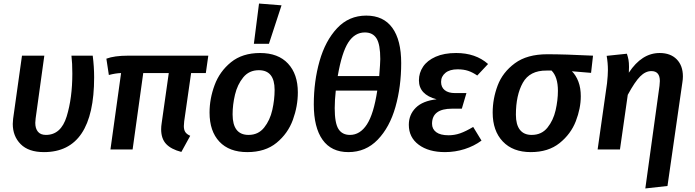

<svg xmlns="http://www.w3.org/2000/svg" viewBox="-20 -843 3920 1083"><path d="M511 -407Q511 15 228 15Q141 15 96.5 -30Q52 -75 52 -144Q52 -153 54 -173L104 -529H230L181 -175Q179 -157 179 -150Q179 -118 194 -100Q209 -82 239 -82Q324 -82 356 -186Q388 -290 388 -428Q388 -487 383 -529H503Q511 -467 511 -407Z M1019 -159Q1017 -139 1017 -132Q1017 -111 1025 -98.5Q1033 -86 1053 -77L1003 14Q945 -1 917 -31Q889 -61 889 -114Q889 -130 892 -149L932 -431H788L728 0H603L663 -431Q632 -430 594 -420L580 -512Q625 -529 702 -529H1155L1141 -431H1058Z M1162 -208Q1162 -286 1190.5 -363Q1219 -440 1283 -492Q1347 -544 1447 -544Q1549 -544 1604.5 -484.5Q1660 -425 1660 -322Q1660 -244 1632 -167Q1604 -90 1540 -37.5Q1476 15 1375 15Q1273 15 1217.5 -44Q1162 -103 1162 -208ZM1529 -336Q1529 -447 1440 -447Q1385 -447 1352 -406.5Q1319 -366 1305.5 -309Q1292 -252 1292 -198Q1292 -82 1382 -82Q1437 -82 1470 -123.5Q1503 -165 1516 -223Q1529 -281 1529 -336ZM1568 -813 1497 -596H1412L1441 -823Z M2243 -487Q2243 -354 2210.5 -239.5Q2178 -125 2110.5 -55Q2043 15 1945 15Q1849 15 1799.5 -54.5Q1750 -124 1750 -254Q1750 -384 1782.5 -498.5Q1815 -613 1881.5 -684Q1948 -755 2046 -755Q2143 -755 2193 -686Q2243 -617 2243 -487ZM1885 -414H2119Q2125 -488 2125 -510Q2125 -592 2104 -626Q2083 -660 2038 -660Q1981 -660 1944.5 -603.5Q1908 -547 1885 -414ZM1874 -332Q1868 -277 1868 -233Q1868 -149 1889 -115.5Q1910 -82 1954 -82Q2011 -82 2049.5 -141Q2088 -200 2108 -332Z M2286 -139Q2286 -196 2325 -235Q2364 -274 2443 -283Q2343 -309 2343 -390Q2343 -432 2366.5 -467Q2390 -502 2437.5 -523Q2485 -544 2553 -544Q2663 -544 2733 -482L2672 -417Q2646 -435 2620.5 -443.5Q2595 -452 2561 -452Q2517 -452 2492.5 -432Q2468 -412 2468 -381Q2468 -351 2488.5 -334.5Q2509 -318 2546 -318H2611L2585 -230H2530Q2417 -230 2417 -145Q2417 -115 2440.5 -97.5Q2464 -80 2510 -80Q2544 -80 2575.5 -91Q2607 -102 2649 -127L2696 -50Q2654 -19 2600.5 -2Q2547 15 2490 15Q2398 15 2342 -26.5Q2286 -68 2286 -139Z M2759 -208Q2759 -286 2787 -360.5Q2815 -435 2884 -486Q2953 -537 3067 -537Q3165 -537 3325 -529L3314 -432L3206 -441Q3229 -418 3242.5 -382.5Q3256 -347 3256 -300Q3256 -232 3228 -159.5Q3200 -87 3136.5 -36Q3073 15 2974 15Q2873 15 2816 -45Q2759 -105 2759 -208ZM3127 -331Q3127 -409 3091 -445H3063Q2968 -446 2929 -376Q2890 -306 2890 -196Q2890 -140 2912.5 -111Q2935 -82 2979 -82Q3035 -82 3068 -123Q3101 -164 3114 -221Q3127 -278 3127 -331Z M3700 -359Q3702 -379 3702 -386Q3702 -442 3654 -442Q3621 -442 3591 -412Q3561 -382 3521 -308L3477 0H3351L3404 -373Q3409 -420 3409 -448Q3409 -488 3402 -528L3516 -540Q3522 -522 3525 -506Q3528 -490 3528 -465Q3528 -445 3527 -433Q3600 -544 3701 -544Q3762 -544 3797 -508.5Q3832 -473 3832 -412Q3832 -396 3829 -378L3745 206L3620 220Z"/></svg>

Font: FiraGO Medium
Style: Italic
Weight: 500
Italic angle: -8°
Designer: bBox Type GmbH
Foundry: bBox Type GmbH
Version: Version 1.001